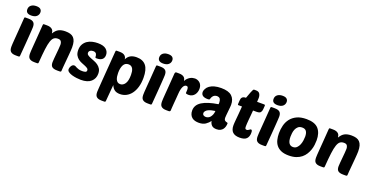

<svg xmlns="http://www.w3.org/2000/svg" viewBox="-29 -1640 5257 2711"><g transform="rotate(20 2599.0 -284.5)"><path d="M144 0Q113 0 93.5 -6.5Q74 -13 62.5 -25Q51 -37 46.5 -54.5Q42 -72 42 -95Q42 -110 43.5 -137.5Q45 -165 49 -213.5Q53 -262 58.5 -336.5Q64 -411 72 -521Q73 -543 77 -547Q80 -550 93 -550H132Q163 -550 182.5 -544Q202 -538 213.5 -526Q225 -514 229.5 -497Q234 -480 234 -459Q234 -444 232 -414Q230 -384 226.5 -332.5Q223 -281 217 -204.5Q211 -128 202 -20Q201 -8 197 -4Q193 0 180 0ZM73 -668Q73 -708 102 -731Q131 -754 180 -754Q223 -754 242.5 -736.5Q262 -719 262 -690Q262 -653 234.5 -628.5Q207 -604 154 -604Q73 -604 73 -668Z M663 -88Q663 -110 666.5 -145.5Q670 -181 673.5 -220.5Q677 -260 680.5 -297Q684 -334 684 -359Q684 -385 671.5 -405.5Q659 -426 623 -426Q588 -426 565 -409Q542 -392 526.5 -347Q511 -302 501 -223Q491 -144 482 -20Q481 -8 477 -4Q473 0 460 0H424Q393 0 373.5 -6.5Q354 -13 342.5 -25Q331 -37 326.5 -54.5Q322 -72 322 -95Q322 -110 323.5 -137.5Q325 -165 329 -213.5Q333 -262 338.5 -336.5Q344 -411 352 -521Q353 -543 357 -547Q360 -550 373 -550H412Q442 -550 461.5 -543Q481 -536 493 -524.5Q505 -513 510 -497.5Q515 -482 516 -466Q547 -519 587 -539.5Q627 -560 687 -560Q729 -560 760 -551Q791 -542 811.5 -520.5Q832 -499 842 -464.5Q852 -430 852 -379Q852 -363 850 -333Q848 -303 845 -267.5Q842 -232 838.5 -193.5Q835 -155 832 -122Q829 -89 827 -64Q825 -39 825 -31Q825 -9 820 -4.5Q815 0 798 0H766Q734 0 714 -6Q694 -12 683 -23Q672 -34 667.5 -50.5Q663 -67 663 -88Z M1174 -560Q1259 -560 1299 -526.5Q1339 -493 1339 -441Q1339 -397 1311.5 -374Q1284 -351 1232 -351Q1218 -351 1213 -354Q1208 -357 1208 -365Q1208 -374 1206.5 -385.5Q1205 -397 1199.5 -407.5Q1194 -418 1182.5 -425Q1171 -432 1150 -432Q1122 -432 1105 -418.5Q1088 -405 1088 -385Q1088 -364 1105.5 -351.5Q1123 -339 1149.5 -328Q1176 -317 1207 -305.5Q1238 -294 1264.5 -275Q1291 -256 1308.5 -227.5Q1326 -199 1326 -154Q1326 -82 1275 -36Q1224 10 1122 10Q1094 10 1057.5 5.5Q1021 1 988 -8.5Q955 -18 932.5 -34Q910 -50 910 -74Q910 -83 913.5 -96Q917 -109 924.5 -121Q932 -133 942.5 -141.5Q953 -150 968 -150Q980 -150 990 -144Q1000 -138 1013.5 -131.5Q1027 -125 1047 -119Q1067 -113 1100 -113Q1125 -113 1144.5 -119Q1164 -125 1164 -146Q1164 -165 1148 -176.5Q1132 -188 1107.5 -198Q1083 -208 1054.5 -219.5Q1026 -231 1001.5 -250Q977 -269 961 -298.5Q945 -328 945 -375Q945 -426 965.5 -461.5Q986 -497 1018.5 -519Q1051 -541 1092 -550.5Q1133 -560 1174 -560Z M1757 -560Q1851 -560 1898.5 -502Q1946 -444 1946 -319Q1946 -241 1928 -180Q1910 -119 1878 -76.5Q1846 -34 1803 -12Q1760 10 1710 10Q1657 10 1627 -13Q1597 -36 1580 -78Q1577 -42 1575 -23Q1573 -4 1572 7.5Q1571 19 1570.5 28Q1570 37 1568.5 52Q1567 67 1565 93Q1563 119 1559 165Q1558 177 1554 181Q1550 185 1537 185H1501Q1470 185 1450.5 178.5Q1431 172 1419.5 160Q1408 148 1403.5 130.5Q1399 113 1399 90Q1399 80 1402 36Q1405 -8 1409.5 -69.5Q1414 -131 1419.5 -202Q1425 -273 1430 -337.5Q1435 -402 1438.5 -452Q1442 -502 1444 -521Q1445 -543 1449 -547Q1452 -550 1465 -550H1504Q1558 -550 1582.5 -527.5Q1607 -505 1607 -474Q1630 -520 1666.5 -540Q1703 -560 1757 -560ZM1684 -427Q1633 -427 1609 -383Q1585 -339 1585 -263Q1585 -237 1588.5 -212Q1592 -187 1601 -167Q1610 -147 1625.5 -135Q1641 -123 1665 -123Q1708 -123 1737 -165Q1766 -207 1766 -297Q1766 -322 1762.5 -345.5Q1759 -369 1750 -387Q1741 -405 1725 -416Q1709 -427 1684 -427Z M2126 0Q2095 0 2075.5 -6.5Q2056 -13 2044.5 -25Q2033 -37 2028.5 -54.5Q2024 -72 2024 -95Q2024 -110 2025.5 -137.5Q2027 -165 2031 -213.5Q2035 -262 2040.5 -336.5Q2046 -411 2054 -521Q2055 -543 2059 -547Q2062 -550 2075 -550H2114Q2145 -550 2164.5 -544Q2184 -538 2195.5 -526Q2207 -514 2211.5 -497Q2216 -480 2216 -459Q2216 -444 2214 -414Q2212 -384 2208.5 -332.5Q2205 -281 2199 -204.5Q2193 -128 2184 -20Q2183 -8 2179 -4Q2175 0 2162 0ZM2055 -668Q2055 -708 2084 -731Q2113 -754 2162 -754Q2205 -754 2224.5 -736.5Q2244 -719 2244 -690Q2244 -653 2216.5 -628.5Q2189 -604 2136 -604Q2055 -604 2055 -668Z M2627 -311Q2621 -311 2613.5 -311.5Q2606 -312 2599 -313.5Q2592 -315 2587 -317.5Q2582 -320 2582 -324Q2582 -337 2583 -348Q2584 -359 2584 -371Q2584 -393 2578 -407Q2572 -421 2554 -421Q2526 -421 2507.5 -384.5Q2489 -348 2484 -275Q2482 -243 2478.5 -202.5Q2475 -162 2472 -124.5Q2469 -87 2467 -58Q2465 -29 2465 -20Q2465 -10 2458 -5Q2451 0 2443 0H2407Q2376 0 2356.5 -6.5Q2337 -13 2325.5 -25Q2314 -37 2309.5 -54.5Q2305 -72 2305 -95Q2305 -110 2306.5 -137.5Q2308 -165 2312 -213.5Q2316 -262 2321.5 -336.5Q2327 -411 2335 -521Q2337 -550 2356 -550H2395Q2423 -550 2442 -544Q2461 -538 2473 -527.5Q2485 -517 2490.5 -503Q2496 -489 2498 -474Q2510 -497 2526.5 -513.5Q2543 -530 2561 -540.5Q2579 -551 2598 -555.5Q2617 -560 2633 -560Q2652 -560 2671.5 -553Q2691 -546 2707 -532Q2723 -518 2732.5 -496Q2742 -474 2742 -444Q2742 -417 2734 -393Q2726 -369 2711 -350.5Q2696 -332 2674.5 -321.5Q2653 -311 2627 -311Z M3060 -227Q3032 -224 3005 -217Q2978 -210 2957 -200Q2936 -190 2923 -174Q2910 -158 2910 -145Q2910 -120 2926 -110.5Q2942 -101 2960 -101Q2977 -101 2994.5 -108.5Q3012 -116 3025 -131.5Q3038 -147 3048 -170Q3058 -193 3060 -227ZM2749 -123Q2749 -206 2830 -257Q2911 -308 3069 -332Q3070 -334 3070.5 -339.5Q3071 -345 3071 -356Q3071 -388 3059 -409.5Q3047 -431 3009 -433Q2988 -431 2975 -424.5Q2962 -418 2952.5 -406.5Q2943 -395 2939.5 -387Q2936 -379 2930 -361Q2928 -352 2921.5 -349.5Q2915 -347 2901 -347Q2799 -347 2799 -420Q2799 -439 2813.5 -467Q2828 -495 2856.5 -515.5Q2885 -536 2928 -548Q2971 -560 3028 -560Q3139 -560 3189 -514Q3239 -468 3239 -384Q3239 -373 3236.5 -344.5Q3234 -316 3230.5 -284.5Q3227 -253 3224.5 -225Q3222 -197 3222 -186Q3222 -161 3231 -150.5Q3240 -140 3251.5 -136Q3263 -132 3272 -130Q3281 -128 3281 -120Q3281 -98 3275 -75Q3269 -52 3255.5 -33Q3242 -14 3218.5 -2Q3195 10 3161 10Q3113 10 3089 -13Q3065 -36 3057 -77Q3033 -42 2994.5 -16Q2956 10 2894 10Q2864 10 2837.5 3Q2811 -4 2791.5 -20Q2772 -36 2760.5 -61.5Q2749 -87 2749 -123Z M3557 -415Q3554 -377 3550.5 -340Q3547 -303 3544 -270Q3541 -237 3539.5 -211Q3538 -185 3538 -171Q3538 -145 3544 -136.5Q3550 -128 3564 -128Q3575 -128 3583 -132Q3591 -136 3598 -141Q3605 -146 3610.5 -150Q3616 -154 3623 -154Q3630 -154 3636 -146Q3642 -138 3642 -109Q3642 -54 3612 -22Q3582 10 3509 10Q3437 10 3402.5 -23.5Q3368 -57 3368 -126Q3368 -141 3369.5 -161.5Q3371 -182 3374 -215Q3377 -248 3381.5 -296Q3386 -344 3391 -415H3338Q3330 -415 3328.5 -418.5Q3327 -422 3327 -429L3330 -480Q3331 -493 3333.5 -505.5Q3336 -518 3343.5 -528Q3351 -538 3365 -544Q3379 -550 3402 -550Q3409 -568 3418 -593Q3427 -618 3436 -641.5Q3445 -665 3453.5 -681Q3462 -697 3469 -697H3498Q3540 -697 3556 -671Q3572 -645 3572 -609Q3572 -589 3569 -550H3674Q3690 -550 3690 -536L3686 -482Q3684 -452 3669.5 -433.5Q3655 -415 3610 -415Z M3844 0Q3813 0 3793.5 -6.5Q3774 -13 3762.5 -25Q3751 -37 3746.5 -54.5Q3742 -72 3742 -95Q3742 -110 3743.5 -137.5Q3745 -165 3749 -213.5Q3753 -262 3758.5 -336.5Q3764 -411 3772 -521Q3773 -543 3777 -547Q3780 -550 3793 -550H3832Q3863 -550 3882.5 -544Q3902 -538 3913.5 -526Q3925 -514 3929.5 -497Q3934 -480 3934 -459Q3934 -444 3932 -414Q3930 -384 3926.5 -332.5Q3923 -281 3917 -204.5Q3911 -128 3902 -20Q3901 -8 3897 -4Q3893 0 3880 0ZM3773 -668Q3773 -708 3802 -731Q3831 -754 3880 -754Q3923 -754 3942.5 -736.5Q3962 -719 3962 -690Q3962 -653 3934.5 -628.5Q3907 -604 3854 -604Q3773 -604 3773 -668Z M4246 10Q4177 10 4131.5 -9.5Q4086 -29 4059 -63Q4032 -97 4021 -142.5Q4010 -188 4010 -240Q4010 -300 4024.5 -357.5Q4039 -415 4074 -460Q4109 -505 4166.5 -532.5Q4224 -560 4310 -560Q4436 -560 4490.5 -498.5Q4545 -437 4545 -326Q4545 -295 4540.5 -257.5Q4536 -220 4523.5 -183Q4511 -146 4489.5 -111Q4468 -76 4435 -49Q4402 -22 4355.5 -6Q4309 10 4246 10ZM4293 -427Q4255 -427 4232.5 -407.5Q4210 -388 4198.5 -360.5Q4187 -333 4183.5 -302.5Q4180 -272 4180 -251Q4180 -185 4201 -154Q4222 -123 4261 -123Q4296 -123 4318.5 -145Q4341 -167 4353.5 -198Q4366 -229 4370.5 -263Q4375 -297 4375 -320Q4375 -370 4356.5 -398.5Q4338 -427 4293 -427Z M4961 -88Q4961 -110 4964.5 -145.5Q4968 -181 4971.5 -220.5Q4975 -260 4978.5 -297Q4982 -334 4982 -359Q4982 -385 4969.5 -405.5Q4957 -426 4921 -426Q4886 -426 4863 -409Q4840 -392 4824.5 -347Q4809 -302 4799 -223Q4789 -144 4780 -20Q4779 -8 4775 -4Q4771 0 4758 0H4722Q4691 0 4671.5 -6.5Q4652 -13 4640.5 -25Q4629 -37 4624.5 -54.5Q4620 -72 4620 -95Q4620 -110 4621.5 -137.5Q4623 -165 4627 -213.5Q4631 -262 4636.5 -336.5Q4642 -411 4650 -521Q4651 -543 4655 -547Q4658 -550 4671 -550H4710Q4740 -550 4759.5 -543Q4779 -536 4791 -524.5Q4803 -513 4808 -497.5Q4813 -482 4814 -466Q4845 -519 4885 -539.5Q4925 -560 4985 -560Q5027 -560 5058 -551Q5089 -542 5109.5 -520.5Q5130 -499 5140 -464.5Q5150 -430 5150 -379Q5150 -363 5148 -333Q5146 -303 5143 -267.5Q5140 -232 5136.5 -193.5Q5133 -155 5130 -122Q5127 -89 5125 -64Q5123 -39 5123 -31Q5123 -9 5118 -4.5Q5113 0 5096 0H5064Q5032 0 5012 -6Q4992 -12 4981 -23Q4970 -34 4965.5 -50.5Q4961 -67 4961 -88Z"/></g></svg>

Font: Poetsen One
Style: Regular
Weight: 400
Designer: Pablo Impallari, Rodrigo Fuenzalida
Foundry: Pablo Impallari, Rodrigo Fuenzalida
Version: Version 1.001; ttfautohint (v0.93) -l 8 -r 50 -G 200 -x 14 -